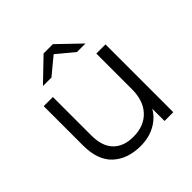

<svg xmlns="http://www.w3.org/2000/svg" viewBox="-190 -889 1053 1053"><g transform="rotate(-45 336.5 -363.0)"><path d="M316 5Q215 5 154.5 -51Q94 -107 94 -221V-526H165V-228Q165 -144 206.5 -101.5Q248 -59 323 -59Q406 -59 454 -109.5Q502 -160 502 -250V-526H573V0H505V-95Q478 -48 428.5 -21.5Q379 5 316 5ZM169 -607 298 -731H370L499 -607H433L334 -689L235 -607Z"/></g></svg>

Font: Montserrat
Style: Regular
Weight: 400
Designer: Julieta Ulanovsky
Foundry: Julieta Ulanovsky
Version: Version 9.000; ttfautohint (v1.8.4.7-5d5b)